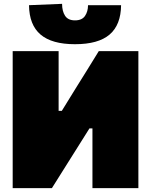

<svg xmlns="http://www.w3.org/2000/svg" viewBox="-20 -979 786 999"><path d="M46 0V-713H285V-402H301.5L374 -519.5Q403 -566 431.8 -612.2Q460.5 -658.5 494 -713H700V0H461V-311H445.5L371 -192.5Q337 -138.5 307.8 -92Q278.5 -45.5 250 0ZM370 -749Q250 -749 191 -799.2Q132 -849.5 131 -952L303 -959Q303 -921 318.5 -897Q334 -873 370 -873Q406.5 -873 422.2 -896Q438 -919 438 -952H610Q609 -849.5 550.2 -799.2Q491.5 -749 370 -749Z"/></svg>

Font: Commissioner Black
Style: Regular
Weight: 900
Designer: Kostas Bartsokas
Foundry: Kostas Bartsokas
Version: Version 1.000; ttfautohint (v1.8.3)